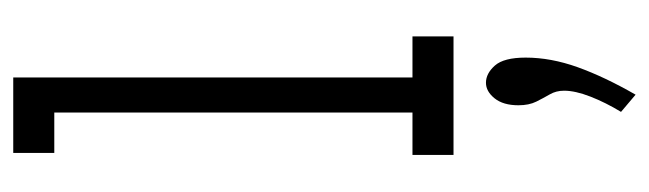

<svg xmlns="http://www.w3.org/2000/svg" viewBox="-365 -340 980 290"><g transform="rotate(-90 125.0 -195.0)"><path d="M36 0V-62H100V-603H39V-665H153V-62H215V0ZM127 275 101 253Q115 230 124 207Q133 184 133 167Q133 155 127.5 145.5Q122 136 116.5 125Q111 114 111 98Q111 75 121.5 62Q132 49 145 49Q159 49 171 62.5Q183 76 183 109Q183 147 168.5 187.5Q154 228 127 275Z"/></g></svg>

Font: Inconsolata UltraCondensed Medium
Style: Regular
Weight: 500
Width: 1
Monospace: yes
Designer: Raph Levien, Cyreal, Brenton Simpson
Foundry: Raph Levien, Cyreal, Google
Version: Version 3.001; ttfautohint (v1.8.2.53-6de2)